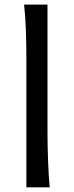

<svg xmlns="http://www.w3.org/2000/svg" viewBox="-20 -801 316 821"><path d="M183.1 -781.2H83C89.4 -725.1 92.8 -646.5 92.8 -551.8V0H192.9C186.5 -53.2 183.1 -168.9 183.1 -231.9Z"/></svg>

Font: Andika
Style: Regular
Weight: 400
Designer: Victor Gaultney, Annie Olsen, Julie Remington, Don Collingsworth, Eric Hays
Foundry: SIL International
Version: Version 1.000